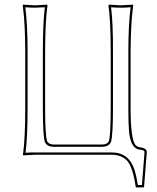

<svg xmlns="http://www.w3.org/2000/svg" viewBox="-20 -668 679 829"><path d="M543.9 -200.2Q543.9 -66.4 565.4 -41.5Q573.7 -33.2 584 -32.2Q613.3 -28.8 613.8 -11.2L602.1 138.2L600.1 141.1H567.9L565.9 138.2Q553.2 52.7 528.8 25.9Q504.4 0.5 462.9 0H131.8L80.1 2.9L79.1 0Q88.9 -68.4 88.9 -200.2V-444.8Q88.9 -566.9 78.1 -645L80.1 -647.9Q82 -647.9 131.8 -645L184.1 -647.9L185.1 -645Q175.3 -578.1 174.8 -444.8V-200.2Q174.8 -87.9 183.1 -59.1Q189.9 -44.4 210.9 -43.9H421.9Q444.8 -44.9 450.2 -59.1Q458 -86.4 458 -200.2V-444.8Q458 -578.6 448.2 -645L449.2 -647.9Q451.2 -647.9 501 -645L553.2 -647.9L555.2 -645Q544.4 -565.9 543.9 -444.8ZM534.2 -200.2V-444.8Q534.2 -560.1 543.9 -636.7Q523.9 -634.8 501 -634.8Q477.5 -634.8 459.5 -636.7Q468.3 -569.8 467.8 -444.8V-200.2Q467.8 -85.9 459.5 -56.2Q450.7 -34.7 421.9 -34.2H210.9Q181.2 -35.2 173.3 -56.2Q165 -85.4 165 -200.2V-444.8Q165 -570.8 173.8 -636.7Q154.3 -635.3 131.8 -634.8Q107.9 -634.8 89.4 -636.7Q99.1 -559.6 99.1 -444.8V-200.2Q99.1 -75.7 90.3 -8.3Q108.9 -10.3 131.8 -9.8H462.9Q537.6 -9.8 562 68.8Q568.8 91.8 575.2 130.9H592.8L604 -11.2Q604 -17.6 595.7 -20Q589.8 -21.5 583 -22Q544.4 -25.4 537.1 -100.6Q534.2 -132.8 534.2 -200.2Z"/></svg>

Font: Linux Biolinum Outline O
Style: Bold
Weight: 700
Designer: Philipp H. Poll
Foundry: Philipp H. Poll
Version: Version 0.9.2